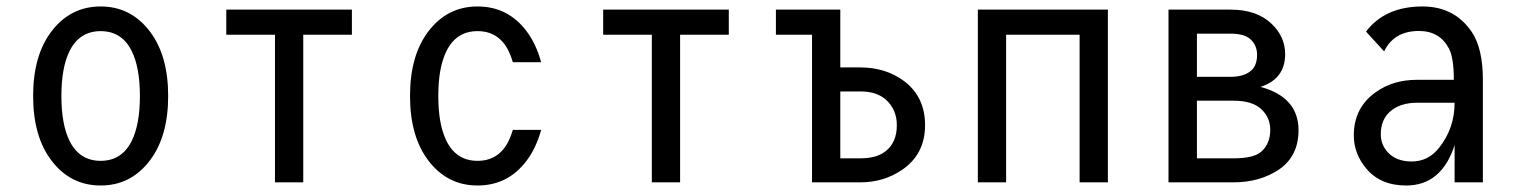

<svg xmlns="http://www.w3.org/2000/svg" viewBox="-20 -567 4728 597"><path d="M390.1 -129.9Q415 -181.2 415 -268.6Q415 -356 390.1 -407.2Q359.4 -470.2 293 -470.2Q226.6 -470.2 195.8 -407.2Q170.9 -356 170.9 -268.6Q170.9 -181.2 195.8 -129.9Q226.6 -66.9 293 -66.9Q359.4 -66.9 390.1 -129.9ZM139.6 -68.4Q83 -143.1 83 -268.6Q83 -394 139.6 -468.8Q198.7 -546.9 293 -546.9Q387.2 -546.9 446.3 -468.8Q502.9 -394 502.9 -268.6Q502.9 -143.1 446.3 -68.4Q387.2 9.8 293 9.8Q198.7 9.8 139.6 -68.4Z M835 0V-459H683.6V-537.1H1074.2V-459H922.9V0Z M1662.6 -163.1Q1647.5 -107.9 1618.2 -68.4Q1560.1 9.8 1464.8 9.8Q1370.6 9.8 1311.5 -68.4Q1254.9 -143.1 1254.9 -268.6Q1254.9 -394 1311.5 -468.8Q1370.6 -546.9 1464.8 -546.9Q1560.1 -546.9 1618.2 -468.8Q1647.5 -429.2 1662.6 -373.5Q1662.6 -373.5 1574.7 -373.5Q1569.3 -392.1 1562 -407.2Q1531.7 -470.2 1464.8 -470.2Q1398.4 -470.2 1367.7 -407.2Q1342.8 -356 1342.8 -268.6Q1342.8 -181.2 1367.7 -129.9Q1398.4 -66.9 1464.8 -66.9Q1531.7 -66.9 1562 -129.9Q1569.3 -145 1574.7 -163.1Z M2006.8 0V-459H1855.5V-537.1H2246.1V-459H2094.7V0Z M2592.8 -282.7V-74.7H2655.3Q2705.1 -74.7 2732.9 -96.2Q2768.6 -123.5 2768.6 -177.7Q2768.6 -226.1 2734.9 -256.8Q2706.1 -282.7 2655.3 -282.7ZM2504.9 0V-459H2392.6V-537.1H2592.8V-357.4H2654.8Q2733.4 -357.4 2790.5 -315.4Q2856.4 -266.1 2856.4 -177.7Q2856.4 -87.9 2785.2 -39.1Q2728 0 2654.8 0Z M3424.8 -537.1V0H3336.9V-459H3108.4V0H3020.5V-537.1Z M3613.3 0V-537.1H3806.2Q3886.2 -537.1 3931.6 -495.1Q3976.1 -454.1 3976.1 -398.4Q3975.6 -321.3 3899.4 -296.9Q4017.6 -264.6 4017.6 -162.1Q4017.6 -81.5 3957 -40Q3897.5 0 3814.9 0ZM3701.7 -253.9V-74.7H3815.4Q3877.9 -74.7 3900.9 -94.7Q3929.7 -119.6 3929.7 -163.1Q3929.7 -202.1 3900.9 -228.5Q3872.6 -253.9 3815.4 -253.9ZM3701.7 -328.1H3805.7Q3843.8 -328.1 3865.7 -343.8Q3888.7 -359.9 3888.7 -396.5Q3888.7 -428.7 3864.7 -447.8Q3845.7 -462.4 3805.7 -462.4H3701.7Z M4590.8 0H4502.9V-115.7Q4462.4 9.8 4352.1 9.8Q4272.9 9.8 4229 -42Q4189.5 -88.4 4189.5 -146Q4189.5 -232.4 4258.3 -280.8Q4312 -318.8 4385.3 -318.8H4500.5Q4500.5 -387.2 4485.4 -416Q4456.5 -470.7 4392.1 -470.7Q4314.5 -470.7 4283.7 -407.2L4227.5 -468.8Q4286.6 -546.9 4403.3 -546.9Q4502.4 -546.9 4556.2 -467.8Q4590.8 -416.5 4590.8 -319.3ZM4502.9 -247.6Q4446.3 -247.6 4386.7 -247.6Q4332 -247.6 4300.8 -218.8Q4273.4 -193.4 4273.4 -149.9Q4273.4 -117.2 4294.9 -93.8Q4321.3 -64.9 4369.6 -64.9Q4420.9 -64.9 4454.1 -106.9Q4502.9 -167.5 4502.9 -247.6Z"/></svg>

Font: Consola Mono
Style: Book
Weight: 400
Monospace: yes
Designer: Wojciech Kalinowski "wmk69" (wmk69@o2.pl)
Foundry: Wojciech Kalinowski "wmk69" (wmk69@o2.pl)
Version: Version 2.1.0